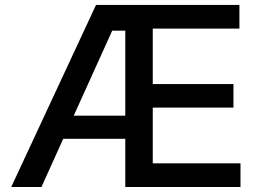

<svg xmlns="http://www.w3.org/2000/svg" viewBox="-20 -747 1044 767"><path d="M940.7 0H480.5V-192.5H232.6L145.6 0H24.9L363.6 -727.3H936.4V-632.8H590.2V-411.2H912.6V-317.1H590.2V-94.5H940.7ZM480.5 -284.8V-624.6H428.3L274.5 -284.8Z"/></svg>

Font: Linik Sans Medium
Style: Regular
Weight: 500
Designer: Rasmus Andersson (font), Cristiano Sobral (main changes)
Foundry: rsms
Version: Version 3.018;June 1, 2022;FontCreator 14.0.0.2814 64-bit; t